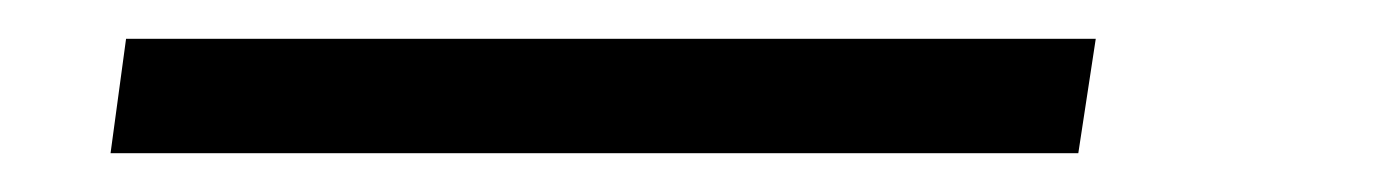

<svg xmlns="http://www.w3.org/2000/svg" viewBox="-20 44 720 99"><path d="M545 64 536 123H37L45 64Z"/></svg>

Font: Chivo Light Italic
Style: Regular
Weight: 300
Italic angle: -8.05°
Designer: Hector Gatti
Foundry: Omnibus-Type
Version: Version 1.007